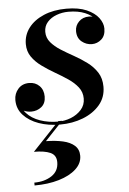

<svg xmlns="http://www.w3.org/2000/svg" viewBox="-52 -509 538 803"><g transform="rotate(-5 216.5 -107.5)"><path d="M189 10Q140.5 10 100.2 -4.2Q60 -18.5 35.8 -45Q11.5 -71.5 11.5 -108.5Q11.5 -135.5 28.8 -155Q46 -174.5 75 -174.5Q101 -174.5 118 -157.5Q135 -140.5 135 -112.5Q135 -84 116.8 -69.2Q98.5 -54.5 74 -54.5Q57 -54.5 43 -61Q29 -67.5 20.8 -79.5Q12.5 -91.5 12.5 -108.5H29Q29 -75 50.2 -51.2Q71.5 -27.5 106.5 -15.2Q141.5 -3 182.5 -3Q210 -3 236 -13.2Q262 -23.5 279.5 -43Q297 -62.5 297 -90Q297 -117 281 -137.5Q265 -158 239.8 -175Q214.5 -192 186.2 -208.2Q158 -224.5 132.8 -242.8Q107.5 -261 91.5 -284Q75.5 -307 75.5 -337.5Q75.5 -375.5 98.2 -405.5Q121 -435.5 162 -453Q203 -470.5 257 -470.5Q308.5 -470.5 342 -455.8Q375.5 -441 392 -418.8Q408.5 -396.5 408.5 -374Q408.5 -344 391 -328.8Q373.5 -313.5 351.5 -313.5Q327.5 -313.5 308.5 -329Q289.5 -344.5 289.5 -373.5Q289.5 -396.5 306 -413Q322.5 -429.5 348.5 -429.5Q372.5 -429.5 390 -414Q407.5 -398.5 407.5 -374H393.5Q393.5 -395 378 -414Q362.5 -433 333.8 -445Q305 -457 264.5 -457Q238.5 -457 214.8 -448.2Q191 -439.5 176 -422.5Q161 -405.5 161 -381.5Q161 -356.5 177 -337.5Q193 -318.5 218.2 -302.5Q243.5 -286.5 272 -270.8Q300.5 -255 326 -236Q351.5 -217 367.5 -192Q383.5 -167 383.5 -132Q383.5 -88 356.8 -56.2Q330 -24.5 285.8 -7.2Q241.5 10 189 10ZM60.5 254.5V242.5Q103.5 242.5 133.5 222.8Q163.5 203 163.5 165.5Q163.5 136 139 125Q114.5 114 70 114L182.5 -5H198.5L124 74Q164 74.5 195 81.5Q226 88.5 243.8 104.5Q261.5 120.5 261.5 147Q261.5 179 235 203.2Q208.5 227.5 163 241Q117.5 254.5 60.5 254.5Z"/></g></svg>

Font: Bodoni Moda 18pt SemiBold
Style: Italic
Weight: 600
Italic angle: -13°
Designer: Owen Earl
Foundry: indestructible type
Version: Version 2.005